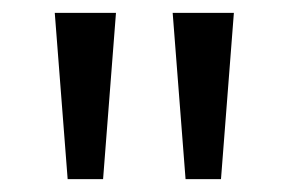

<svg xmlns="http://www.w3.org/2000/svg" viewBox="-20 -734 448 298"><path d="M160 -714 140 -456H85L65 -714ZM343 -714 323 -456H268L248 -714Z"/></svg>

Font: uguzrati85
Style: Book
Weight: 400
Designer: Jelle Bosma - Monotype Design Team, Universal Thirst
Foundry: Monotype Imaging Inc.
Version: Version 2.106